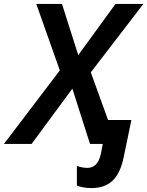

<svg xmlns="http://www.w3.org/2000/svg" viewBox="-75 -734 751 979"><path d="M391 225C480 225 533 179 556 66L595 -122H476L388 -365L656 -714H514L324 -453L241 -714H110L230 -375L-55 0H86L294 -282L384 0H449L440 48C428 103 403 122 370 122C351 122 334 118 317 112V212C334 220 363 225 391 225Z"/></svg>

Font: Noto Sans SemiBold
Style: Italic
Weight: 600
Italic angle: -12°
Designer: Monotype Design Team
Foundry: Monotype Imaging Inc.
Version: Version 2.013